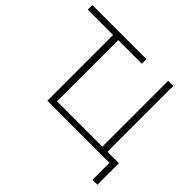

<svg xmlns="http://www.w3.org/2000/svg" viewBox="-195 -941 1351 1351"><g transform="rotate(45 480.5 -265.5)"><path d="M262 0V-670L277 -654H10V-700H548V-654H298L313 -670V0ZM262 0V-700H313V-45H764V-700H815V0ZM880 169V-15L895 0H764V-45H929V169Z"/></g></svg>

Font: MOST Montserrat Light
Style: Regular
Weight: 300
Designer: Julieta Ulanovsky
Foundry: Julieta Ulanovsky
Version: Version 8.000;March 11, 2024;FontCreator 15.0.0.2926 64-bit